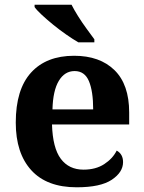

<svg xmlns="http://www.w3.org/2000/svg" viewBox="-20 -786 611 816"><path d="M306 10Q179 10 113 -62.5Q47 -135 47 -265Q47 -406 112 -477.5Q177 -549 295 -549Q404 -549 466.5 -488Q529 -427 529 -308V-257H201Q204 -157 238.5 -111Q273 -65 335 -65Q387 -65 423 -88.5Q459 -112 476 -146Q503 -131 503 -97Q503 -54 455 -22Q407 10 306 10ZM376 -321Q376 -398 358 -441Q340 -484 297 -484Q255 -484 230 -442.5Q205 -401 203 -321ZM313 -606Q289 -620 261 -639.5Q233 -659 206 -681Q179 -703 157.5 -723Q136 -743 127 -756V-766H284Q295 -744 312 -717Q329 -690 348 -664Q367 -638 381 -619V-606Z"/></svg>

Font: Noto Serif Yezidi
Style: Bold
Weight: 700
Designer: Dalton Maag Ltd
Foundry: Dalton Maag Ltd
Version: Version 1.001; ttfautohint (v1.8.4.7-5d5b)